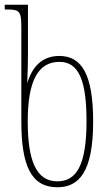

<svg xmlns="http://www.w3.org/2000/svg" viewBox="-21 -780 461 810"><path d="M221 10C313 10 372 -56 372 -267C372 -466 324 -544 229 -544C157 -544 115 -498 95 -432H94C96 -475 97 -526 97 -561V-760H-1V-740H4C62 -740 69 -735 69 -661V-269C69 -83 109 10 221 10ZM221 -15C131 -15 96 -104 96 -268C96 -445 143 -519 230 -519C311 -519 344 -441 344 -269C344 -84 302 -15 221 -15Z"/></svg>

Font: Noto Serif ExtraCondensed Thin
Style: Regular
Weight: 100
Width: 2
Designer: Monotype Design Team
Foundry: Monotype Imaging Inc.
Version: Version 2.013